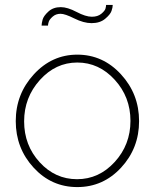

<svg xmlns="http://www.w3.org/2000/svg" viewBox="-20 -750 629 780"><path d="M226 -694Q207 -694 194 -682.5Q181 -671 178 -661.5Q175 -652 175 -646H149Q149 -655 153 -670Q157 -685 176.5 -703Q196 -721 227 -721Q254 -721 291 -701.5Q328 -682 353 -682Q377 -682 391.5 -694Q406 -706 408.5 -715Q411 -724 411 -730H438Q438 -720 433 -705.5Q428 -691 407 -673.5Q386 -656 352 -656Q320 -656 282 -675Q244 -694 226 -694ZM294 -528Q398 -528 471.5 -448Q545 -368 545 -258Q545 -148 472 -69Q399 10 294 10Q189 10 116.5 -69Q44 -148 44 -258Q44 -368 117.5 -448Q191 -528 294 -528ZM141 -91Q204 -22 293 -22Q382 -22 446 -92Q510 -162 510 -259Q510 -356 446 -426Q382 -496 294 -496Q206 -496 142 -425Q78 -354 78 -257Q78 -160 141 -91Z"/></svg>

Font: Raleway-v4020 ExtraLight
Style: Regular
Weight: 275
Designer: Matt McInerney, Pablo Impallari, Rodrigo Fuenzalida
Foundry: Matt McInerney, Pablo Impallari, Rodrigo Fuenzalida
Version: Version 4.020;PS 004.020;hotconv 1.0.88;makeotf.lib2.5.64775